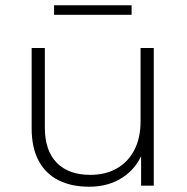

<svg xmlns="http://www.w3.org/2000/svg" viewBox="-20 -704 709 728"><path d="M318 4Q251 4 202 -20.5Q153 -45 126.5 -94.5Q100 -144 100 -217V-522H150V-221Q150 -133 195 -87Q240 -41 322 -41Q381 -41 424 -66Q467 -91 490 -136.5Q513 -182 513 -244V-522H563V0H515V-145L522 -128Q499 -67 445.5 -31.5Q392 4 318 4ZM185 -648V-684H479V-648Z"/></svg>

Font: Montserrat Thin Light
Style: Regular
Weight: 300
Version: Version 9.000